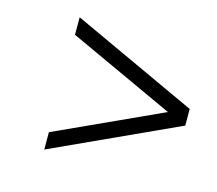

<svg xmlns="http://www.w3.org/2000/svg" viewBox="-72 -619 703 621"><g transform="rotate(15 279.0 -308.5)"><path d="M123 -87.4V-145.5L478 -308.1L123 -471.7V-530.3L543.5 -335.9V-280.3Z"/></g></svg>

Font: Elstob 10pt SemiBold
Style: Italic
Weight: 600
Italic angle: -20°
Designer: Peter S. Baker
Version: Version 1.015